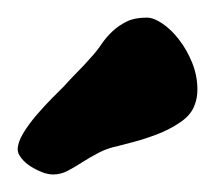

<svg xmlns="http://www.w3.org/2000/svg" viewBox="-20 -808 243 217"><path d="M200.2 -689.9Q196.3 -678.2 183.6 -669.7Q170.9 -661.1 156.5 -655.8Q142.1 -650.4 129.6 -647.2Q117.2 -644 113.8 -643.1Q101.6 -640.6 91.8 -635.5Q82 -630.4 73.2 -624.8Q64.5 -619.1 56.6 -615Q48.8 -610.8 40 -610.8Q34.2 -610.8 27.3 -613.5Q20.5 -616.2 14.4 -620.1Q8.3 -624 4.2 -629.2Q0 -634.3 0 -639.2Q0 -647 6.3 -657.5Q12.7 -668 21.5 -678.2Q30.3 -688.5 38.8 -697Q47.4 -705.6 51.8 -710Q60.1 -719.2 68.1 -727.3Q76.2 -735.4 82 -742.2Q88.9 -749.5 94.5 -757.8Q100.1 -766.1 107.2 -772.7Q114.3 -779.3 123.3 -783.7Q132.3 -788.1 146 -788.1Q153.8 -788.1 163.8 -781.2Q173.8 -774.4 182.6 -762.9Q191.4 -751.5 197.3 -736.8Q203.1 -722.2 203.1 -707Q203.1 -697.3 200.2 -689.9Z"/></svg>

Font: Freckle Face
Style: Regular
Weight: 400
Designer: Astigmatic (AOETI)
Foundry: Astigmatic (AOETI)
Version: Version 1.000